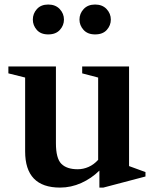

<svg xmlns="http://www.w3.org/2000/svg" viewBox="-20 -818 682 848"><path d="M245 10.5Q91 10.5 91 -149.5V-475.5L17 -494V-524.5H227V-185.5Q227 -118.5 251 -94.5Q275 -70.5 323 -70.5Q348 -70.5 371.2 -80.8Q394.5 -91 413.5 -112V-475.5L343 -494V-524.5H550V-84.5L622.5 -58V-38.5L436.5 10.5H419V-64.5Q384 -30 339 -9.8Q294 10.5 245 10.5ZM400 -666Q367 -666 349 -686Q331 -706 331 -731.5Q331 -758 349.5 -778Q368 -798 400 -798Q432 -798 450.8 -778Q469.5 -758 469.5 -731.5Q469.5 -706 451.8 -686Q434 -666 400 -666ZM193 -666Q160 -666 142.5 -686Q125 -706 125 -731.5Q125 -758 143 -778Q161 -798 193 -798Q225 -798 243.8 -778Q262.5 -758 262.5 -731.5Q262.5 -706 244.5 -686Q226.5 -666 193 -666Z"/></svg>

Font: Libre Caslon Text SemiBold
Style: Regular
Weight: 600
Designer: Pablo Impallari, Rodrigo Fuenzalida, Katja Schimmel
Foundry: Pablo Impallari, Rodrigo Fuenzalida
Version: Version 2.000